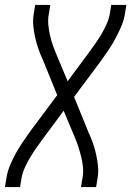

<svg xmlns="http://www.w3.org/2000/svg" viewBox="-46 -540 566 775"><path d="M-26 215 -20 178Q-16 153 -6 128.5Q4 104 17 80.5Q30 57 45 34.5Q60 12 76 -10L185 -156L126 -301Q116 -322 108.5 -344Q101 -366 96 -388.5Q91 -411 88.5 -435Q86 -459 90 -483L96 -520H157L151 -483Q147 -462 149 -440.5Q151 -419 155.5 -399Q160 -379 166.5 -360Q173 -341 181 -322L227 -212L313 -328Q326 -346 339 -364.5Q352 -383 363.5 -402.5Q375 -422 384 -442Q393 -462 397 -483L403 -520H464L458 -483Q454 -458 443.5 -433.5Q433 -409 420.5 -385.5Q408 -362 393 -339.5Q378 -317 362 -295L253 -149L312 -4Q322 17 329.5 39Q337 61 342 83.5Q347 106 349.5 130Q352 154 348 178L342 215H281L287 178Q291 157 289 135.5Q287 114 282 94Q277 74 271 55Q265 36 257 17L211 -93L125 23Q112 41 99 59.5Q86 78 74.5 97.5Q63 117 54 137Q45 157 41 178L35 215Z"/></svg>

Font: Iosevka Term Curly Lt Obl
Style: Regular
Weight: 300
Italic angle: -9°
Designer: Belleve Invis
Foundry: Belleve Invis
Version: Version 32.3.0